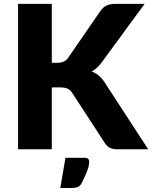

<svg xmlns="http://www.w3.org/2000/svg" viewBox="-20 -748 762 962"><path d="M239.5 -433.5H266.5Q304 -433.5 320.5 -457L484.5 -695Q499 -714 515.8 -721.2Q532.5 -728.5 557.5 -728.5H704.5L488.5 -434Q465.5 -403.5 439 -390Q458 -383 473.5 -370.5Q489 -358 502.5 -338L722.5 0H571.5Q557 0 546.8 -2Q536.5 -4 529 -8Q521.5 -12 516 -17.8Q510.5 -23.5 505.5 -31L340.5 -284.5Q331.5 -298.5 317.8 -304.2Q304 -310 280.5 -310H239.5V0H70.5V-728.5H239.5ZM403 42.5Q411 42.5 416 44.5Q421 46.5 423.2 49.8Q425.5 53 426.2 56.5Q427 60 427 63Q427 67.5 426 75Q425 82.5 421.2 95Q417.5 107.5 410 125.2Q402.5 143 390 168Q381.5 184.5 369 189.2Q356.5 194 337 194H282L308 42.5Z"/></svg>

Font: Lato ExtraBold
Style: Regular
Weight: 800
Designer: Lukasz Dziedzic with Adam Twardoch and Botio Nikoltchev
Foundry: tyPoland Lukasz Dziedzic
Version: Version 2.015; 2015-08-06; http://www.latofonts.com/